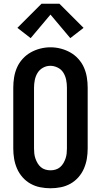

<svg xmlns="http://www.w3.org/2000/svg" viewBox="-20 -999 540 1027"><path d="M250 8Q222 8 194.5 2.5Q167 -3 143 -16.5Q119 -30 100.5 -51Q82 -72 71 -97.5Q60 -123 55.5 -150Q51 -177 51 -205V-530Q51 -558 55.5 -585.5Q60 -613 71 -638Q82 -663 101 -684Q120 -705 144 -718.5Q168 -732 195 -739Q222 -746 250 -746Q278 -746 305 -739Q332 -732 356 -718.5Q380 -705 399 -684Q418 -663 429 -638Q440 -613 444.5 -585.5Q449 -558 449 -530V-205Q449 -177 444.5 -150Q440 -123 429 -97.5Q418 -72 399.5 -51Q381 -30 357 -16.5Q333 -3 305.5 2.5Q278 8 250 8ZM250 -88Q264 -88 277.5 -92Q291 -96 301.5 -105Q312 -114 319 -126Q326 -138 330.5 -151Q335 -164 336.5 -177.5Q338 -191 338 -205V-530Q338 -551 334 -571.5Q330 -592 319 -610Q308 -628 288.5 -637.5Q269 -647 249 -647Q228 -647 209.5 -636.5Q191 -626 180.5 -608.5Q170 -591 166 -570.5Q162 -550 162 -530V-205Q162 -191 163.5 -177.5Q165 -164 169.5 -151Q174 -138 181 -126Q188 -114 198.5 -105Q209 -96 222.5 -92Q236 -88 250 -88ZM144 -795 73 -850 202 -979H298L427 -850L356 -795L250 -921Z"/></svg>

Font: Iosevka SS08 Regular
Style: Bold
Weight: 700
Monospace: yes
Designer: Belleve Invis
Foundry: Belleve Invis
Version: Version 16.3.4; ttfautohint (v1.8.4)